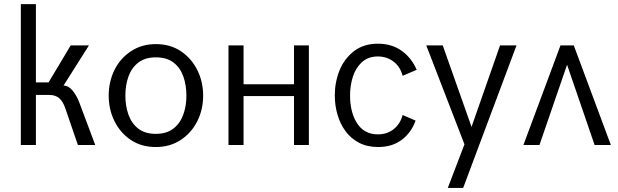

<svg xmlns="http://www.w3.org/2000/svg" viewBox="-20 -710 3027 940"><path d="M446.3 0H361.3L301.3 -175.3Q289.1 -212.9 270.3 -229Q251.5 -245.1 222.2 -245.1H155.8V0H82V-689.9H155.8V-306.6H217.8L326.2 -487.8H415.5L291 -291Q314.9 -291 334.5 -267.6Q354 -244.1 366.7 -212.4Z M512.2 0ZM512.2 0ZM742.7 9.8Q671.9 9.8 620.1 -25.1Q568.4 -60.1 540.3 -117.2Q512.2 -174.3 512.2 -242.2Q512.2 -309.6 540.3 -367.2Q568.4 -424.8 623 -460.4Q675.3 -494.1 742.7 -494.1Q814 -494.1 866 -459Q918 -423.8 946.3 -366.5Q974.6 -309.1 974.6 -242.2Q974.6 -173.3 945.6 -116Q916.5 -58.6 864.3 -24.4Q812 9.8 742.7 9.8ZM742.7 -54.7Q795.4 -54.7 828.4 -80.1Q861.3 -105.5 877 -147.9Q892.6 -190.4 892.6 -242.2Q892.6 -292.5 877.7 -335.2Q862.8 -377.9 829.8 -403.6Q796.9 -429.2 742.7 -429.2Q690.4 -429.2 657.5 -403.8Q624.5 -378.4 609.1 -335.9Q593.8 -293.5 593.8 -242.2Q593.8 -191.4 608.9 -148.7Q624 -106 657 -80.3Q689.9 -54.7 742.7 -54.7Z M1492.2 0H1419.4V-239.7H1172.4V0H1098.6V-487.8H1172.4V-297.4H1419.4V-487.8H1492.2Z M1619.1 0ZM1619.1 0ZM1831.1 9.8Q1778.3 9.8 1738.5 -10.7Q1698.7 -31.2 1672.4 -66.7Q1646 -102.1 1632.6 -147.7Q1619.1 -193.4 1619.1 -243.2Q1619.1 -307.6 1642.3 -365.5Q1665.5 -423.3 1715.3 -461.4Q1762.7 -496.1 1830.1 -496.1Q1898.4 -496.1 1946.8 -461.2Q1995.1 -426.3 2020 -368.2L1951.2 -338.9Q1939 -384.8 1905.8 -409.2Q1872.6 -433.6 1830.1 -433.6Q1782.7 -433.6 1752 -405.8Q1720.2 -376 1707 -332.5Q1693.8 -289.1 1693.8 -243.2Q1693.8 -164.6 1724.6 -112.3Q1759.8 -52.2 1830.1 -52.2Q1875 -52.2 1907.2 -77.6Q1939.5 -103 1951.2 -147L2014.6 -119.6Q1993.7 -60.5 1946.8 -25.4Q1899.9 9.8 1831.1 9.8Z M2247.6 210H2172.4L2253.9 -3.4L2066.9 -487.8H2147.5L2288.6 -88.9L2428.2 -487.8H2508.8Z M2970.7 0H2891.1L2756.3 -393.1L2621.1 0H2542.5L2724.1 -487.8H2789.1Z"/></svg>

Font: Acari Sans
Style: Regular
Weight: 400
Designer: Alfredo Marco Pradil and Stefan Peev
Foundry: Hanken Design Co.
Version: Version 1.045;February 4, 2021;FontCreator 13.0.0.2655 64-bi